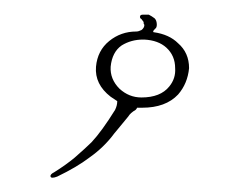

<svg xmlns="http://www.w3.org/2000/svg" viewBox="-20 -352 344 262"><path d="M178 -332H183Q187 -330 191 -327Q194 -324 194 -318Q194 -316 193 -314L190 -311Q188 -308 190 -308Q211 -305 223 -293Q238 -280 238 -259Q236 -238 223 -223Q206 -205 174 -205H167Q167 -204 165 -202Q158 -198 155 -193L141 -176L136 -170Q122 -151 102 -137Q85 -124 58 -111Q50 -108 49 -111Q48 -114 54 -117Q70 -127 82 -137Q98 -151 105 -158Q119 -173 137 -202Q140 -208 140 -214L131 -220Q109 -237 111 -261Q113 -283 129 -296Q145 -309 166 -309Q169 -309 173 -311Q177 -314 177 -318L176 -320Q176 -321 176 -322Q174 -325 173 -326Q171 -327 171 -329Q171 -332 175 -332ZM175 -298Q159 -298 146 -290Q133 -281 131 -261Q130 -244 143 -231Q156 -219 173 -219Q199 -219 211 -234Q220 -245 219 -259Q219 -276 207 -287Q196 -297 177 -298Z"/></svg>

Font: Kimchi
Style: Regular
Weight: 400
Version: Version 1.1